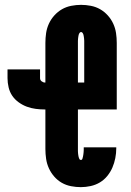

<svg xmlns="http://www.w3.org/2000/svg" viewBox="-20 -763 540 791"><path d="M313 8Q293 8 272.5 4Q252 0 234.5 -10Q217 -20 203.5 -35.5Q190 -51 181.5 -69.5Q173 -88 170 -108.5Q167 -129 167 -149V-312H165Q146 -312 127 -314.5Q108 -317 90.5 -323.5Q73 -330 57 -341.5Q41 -353 30.5 -368.5Q20 -384 15.5 -403Q11 -422 11 -441V-477H145V-441Q145 -433 151.5 -428Q158 -423 165 -423H167V-586Q167 -607 170 -627Q173 -647 181.5 -665.5Q190 -684 204 -699.5Q218 -715 235.5 -725Q253 -735 273.5 -739Q294 -743 314 -743Q334 -743 354.5 -739Q375 -735 392.5 -725Q410 -715 424 -699.5Q438 -684 446.5 -665.5Q455 -647 458 -627Q461 -607 461 -586V-312H301V-149Q301 -145 301 -140.5Q301 -136 301.5 -132Q302 -128 302.5 -124Q303 -120 304 -116Q305 -112 307 -108Q309 -104 313 -104Q318 -104 319.5 -109Q321 -114 322 -118.5Q323 -123 323.5 -127.5Q324 -132 324.5 -136.5Q325 -141 325 -145.5Q325 -150 325 -155V-156H459V-152Q459 -132 455 -111.5Q451 -91 443 -72.5Q435 -54 422 -38Q409 -22 391.5 -11.5Q374 -1 353.5 3.5Q333 8 313 8ZM301 -423H327V-586Q327 -590 327 -594.5Q327 -599 326.5 -603Q326 -607 325.5 -611Q325 -615 324 -619Q323 -623 320.5 -627Q318 -631 314 -631Q310 -631 307.5 -627Q305 -623 304 -619Q303 -615 302.5 -611Q302 -607 301.5 -603Q301 -599 301 -594.5Q301 -590 301 -586Z"/></svg>

Font: Iosevka Curly Heavy
Style: Regular
Weight: 900
Monospace: yes
Designer: Belleve Invis
Foundry: Belleve Invis
Version: Version 22.1.2; ttfautohint (v1.8.4)